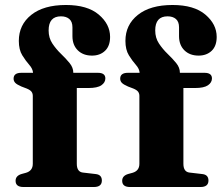

<svg xmlns="http://www.w3.org/2000/svg" viewBox="-20 -750 895 770"><path d="M288 -93.5Q288 -61 312 -58L363.5 -52Q388.5 -49.5 388.5 -26Q388.5 0 356.5 0H74Q42.5 0 42.5 -25Q42.5 -45.5 67.5 -52.5L84 -57Q111.5 -65 111.5 -93V-365.5Q111.5 -375 106.5 -382Q101.5 -389 87 -395L66 -403Q47.5 -411 41 -418Q34.5 -425 34.5 -434.5Q34.5 -458 65.5 -458H112.5Q111.5 -474 97.5 -489.8Q83.5 -505.5 69.5 -528Q55.5 -550.5 55.5 -586Q55.5 -650.5 105.2 -690.2Q155 -730 244.5 -730Q330.5 -730 376 -691.5Q421.5 -653 421.5 -602Q421.5 -565.5 401.2 -546.2Q381 -527 349 -527Q313.5 -527 292 -548.2Q270.5 -569.5 270.5 -605V-640.5Q270.5 -663 258 -673.8Q245.5 -684.5 224.5 -684.5Q175 -684.5 175 -628Q175 -598 190 -575.5Q205 -553 224.5 -534.2Q244 -515.5 259 -497.2Q274 -479 274 -458H372.5Q402.5 -458 402.5 -435.5Q402.5 -419 386.5 -408Q370.5 -397 334.5 -397H288ZM715.5 -93.5Q715.5 -61 739.5 -58L791 -52Q816 -49.5 816 -26Q816 0 784 0H501.5Q470 0 470 -25Q470 -45.5 495 -52.5L511.5 -57Q539 -65 539 -93V-365.5Q539 -375 534 -382Q529 -389 514.5 -395L493.5 -403Q475 -411 468.5 -418Q462 -425 462 -434.5Q462 -458 493 -458H540Q539 -474 525 -489.8Q511 -505.5 497 -528Q483 -550.5 483 -586Q483 -650.5 532.8 -690.2Q582.5 -730 672 -730Q758 -730 803.5 -691.5Q849 -653 849 -602Q849 -565.5 828.8 -546.2Q808.5 -527 776.5 -527Q741 -527 719.5 -548.2Q698 -569.5 698 -605V-640.5Q698 -663 685.5 -673.8Q673 -684.5 652 -684.5Q602.5 -684.5 602.5 -628Q602.5 -598 617.5 -575.5Q632.5 -553 652 -534.2Q671.5 -515.5 686.5 -497.2Q701.5 -479 701.5 -458H800Q830 -458 830 -435.5Q830 -419 814 -408Q798 -397 762 -397H715.5Z"/></svg>

Font: Fraunces 9pt
Style: Bold
Weight: 700
Version: Version 1.000;[b76b70a41]